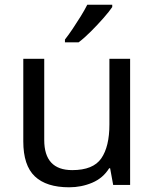

<svg xmlns="http://www.w3.org/2000/svg" viewBox="-20 -786 658 816"><path d="M533 -536V0H461L448 -71H444Q418 -29 372 -9.5Q326 10 274 10Q177 10 128 -36.5Q79 -83 79 -185V-536H168V-191Q168 -63 287 -63Q376 -63 410.5 -113Q445 -163 445 -257V-536ZM457 -756Q445 -738 420 -709.5Q395 -681 366.5 -652.5Q338 -624 314 -606H256V-618Q271 -637 288.5 -663Q306 -689 323 -716.5Q340 -744 351 -766H457Z"/></svg>

Font: Noto Sans Siddham
Style: Regular
Weight: 400
Designer: Monotype Design Team
Foundry: Monotype Imaging Inc.
Version: Version 2.004; ttfautohint (v1.8.4.7-5d5b)